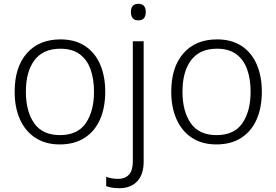

<svg xmlns="http://www.w3.org/2000/svg" viewBox="-20 -749 1453 1009"><path d="M533 -267Q533 -183 505.5 -121Q478 -59 424.5 -24.5Q371 10 294 10Q220 10 167 -24Q114 -58 85.5 -120.5Q57 -183 57 -267Q57 -396 121 -469Q185 -542 298 -542Q374 -542 426.5 -507.5Q479 -473 506 -411Q533 -349 533 -267ZM116 -267Q116 -164 159.5 -101.5Q203 -39 295 -39Q388 -39 431 -102Q474 -165 474 -267Q474 -333 456 -384Q438 -435 399 -464Q360 -493 297 -493Q207 -493 161.5 -433Q116 -373 116 -267Z M668 -686Q668 -729 707 -729Q746 -729 746 -686Q746 -642 707 -642Q668 -642 668 -686ZM607 240Q584 240 567 237Q550 234 538 229V180Q566 191 601 191Q637 191 657.5 169Q678 147 678 99V-532H735V100Q735 168 701 204Q667 240 607 240Z M1356 -267Q1356 -183 1328.5 -121Q1301 -59 1247.5 -24.5Q1194 10 1117 10Q1043 10 990 -24Q937 -58 908.5 -120.5Q880 -183 880 -267Q880 -396 944 -469Q1008 -542 1121 -542Q1197 -542 1249.5 -507.5Q1302 -473 1329 -411Q1356 -349 1356 -267ZM939 -267Q939 -164 982.5 -101.5Q1026 -39 1118 -39Q1211 -39 1254 -102Q1297 -165 1297 -267Q1297 -333 1279 -384Q1261 -435 1222 -464Q1183 -493 1120 -493Q1030 -493 984.5 -433Q939 -373 939 -267Z"/></svg>

Font: Noto Sans Lao UI Light
Style: Regular
Weight: 300
Designer: Monotype Design Team
Foundry: Monotype Imaging Inc.
Version: Version 2.000; ttfautohint (v1.8.4.7-5d5b)